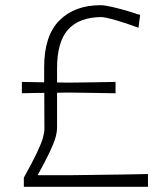

<svg xmlns="http://www.w3.org/2000/svg" viewBox="-20 -717 622 737"><path d="M71.5 0V-35Q104.5 -94.5 121.5 -130.2Q138.5 -166 144.5 -187Q150.5 -208 150.5 -223Q150.5 -257.5 150.2 -291.8Q150 -326 150 -360.5Q129 -360.5 107 -360Q85 -359.5 64 -359V-402.5Q85 -402 107 -401.8Q129 -401.5 149.5 -401Q149.5 -415.5 149.5 -430Q149.5 -444.5 149.5 -459Q149.5 -580 208 -638.5Q266.5 -697 365.5 -697Q382.5 -697 411.2 -690.2Q440 -683.5 469.5 -674.8Q499 -666 518 -659.5L511.5 -610.5Q465 -628 423.5 -639.8Q382 -651.5 368 -651.5Q283 -650.5 241 -603.2Q199 -556 199 -454.5V-400.5Q217.5 -400 228 -400H259.5Q287 -400.5 333 -401Q379 -401.5 423.5 -402.5V-359Q379 -360 333 -360.5Q287 -361 259.5 -361.5H228Q217.5 -361.5 199 -361V-228.5Q199 -210 193 -188.8Q187 -167.5 171 -133.8Q155 -100 124.5 -44.5H251.5Q296 -45 349.8 -45.8Q403.5 -46.5 456 -47.2Q508.5 -48 548 -49V0Z"/></svg>

Font: Commissioner Loud ExtraLight
Style: Regular
Weight: 200
Designer: Kostas Bartsokas
Foundry: Kostas Bartsokas
Version: Version 1.000; ttfautohint (v1.8.3)